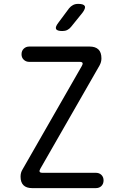

<svg xmlns="http://www.w3.org/2000/svg" viewBox="-20 -970 640 990"><path d="M146 0Q116 0 101 -15Q86 -30 86 -59Q86 -70 88.5 -79Q91 -88 96 -96L402 -630Q408 -640 405.5 -645.5Q403 -651 391 -651H131Q114 -651 102.5 -662Q91 -673 91 -690Q91 -708 102.5 -719Q114 -730 131 -730H442Q472 -730 487.5 -715Q503 -700 503 -669Q503 -659 500.5 -650Q498 -641 493 -632L188 -100Q182 -90 184.5 -84.5Q187 -79 199 -79H474Q492 -79 503 -68Q514 -57 514 -40Q514 -22 503 -11Q492 0 474 0ZM302 -810Q274 -810 269 -820.5Q264 -831 281 -853L336 -927Q345 -938 356.5 -944Q368 -950 383 -950Q411 -950 417 -939Q423 -928 405 -904L346 -831Q338 -821 327 -815.5Q316 -810 302 -810Z"/></svg>

Font: Maple Mono Light
Style: Regular
Weight: 300
Monospace: yes
Designer: subframe7536
Version: Version 7.000